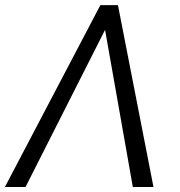

<svg xmlns="http://www.w3.org/2000/svg" viewBox="-25 -748 718 768"><path d="M506.3 0 392.1 -646.5 385.3 -727.5H446.8L588.9 0ZM404.3 -646.5 77.1 0H-5.4L376.5 -727.5H436.5Z"/></svg>

Font: Inter 28pt Light
Style: Italic
Weight: 300
Italic angle: -9.3988°
Designer: Rasmus Andersson
Foundry: rsms
Version: Version 4.001;git-66647c0bb